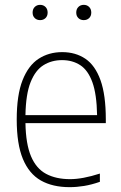

<svg xmlns="http://www.w3.org/2000/svg" viewBox="-20 -763 498 792"><path d="M267 9Q197 9 148.5 -18.5Q100 -46 74.5 -107.2Q49 -168.5 49 -270Q49 -371 73 -432Q97 -493 139.2 -520.5Q181.5 -548 236.5 -548Q291.5 -548 332 -520.8Q372.5 -493.5 394.5 -432.5Q416.5 -371.5 416.5 -270V-255H85Q86.5 -169 108 -118.2Q129.5 -67.5 170.2 -45.8Q211 -24 269 -24Q320.5 -24 392 -47V-13Q357.5 -1 327 4Q296.5 9 267 9ZM236 -515Q193 -515 159.5 -494.2Q126 -473.5 106.2 -424Q86.5 -374.5 85 -288H380.5Q379 -374.5 361 -424Q343 -473.5 311 -494.2Q279 -515 236 -515ZM325.5 -680Q312 -680 303.2 -688.5Q294.5 -697 294.5 -711Q294.5 -725.5 303.2 -734.2Q312 -743 325.5 -743Q339 -743 347.8 -734.2Q356.5 -725.5 356.5 -711Q356.5 -697 347.8 -688.5Q339 -680 325.5 -680ZM145.5 -680Q132 -680 123.2 -688.5Q114.5 -697 114.5 -711Q114.5 -725.5 123.2 -734.2Q132 -743 145.5 -743Q159 -743 167.8 -734.2Q176.5 -725.5 176.5 -711Q176.5 -697 167.8 -688.5Q159 -680 145.5 -680Z"/></svg>

Font: Encode Sans SmCnd Th
Style: Regular
Weight: 100
Width: 4
Designer: Multiple Designers
Foundry: Impallari Type
Version: Version 3.002; ttfautohint (v1.8.3) -l 8 -r 50 -G 200 -x 14 